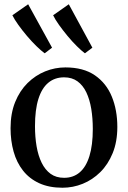

<svg xmlns="http://www.w3.org/2000/svg" viewBox="-20 -869 599 900"><path d="M29.5 -268Q29.5 -337.5 51 -390.5Q72.5 -443.5 109.2 -479.8Q146 -516 191.8 -534.5Q237.5 -553 286.5 -553Q371 -553 424.8 -516Q478.5 -479 504.2 -416Q530 -353 530 -274Q530 -204.5 508.2 -151.2Q486.5 -98 450 -62Q413.5 -26 367.8 -7.5Q322 11 273 11Q210 11 163.8 -10.2Q117.5 -31.5 87.8 -69.5Q58 -107.5 43.8 -158.2Q29.5 -209 29.5 -268ZM280.5 -35.5Q323.5 -35.5 353.5 -61Q383.5 -86.5 399.2 -137.5Q415 -188.5 415 -264.5Q415 -314.5 407.8 -358.5Q400.5 -402.5 384.8 -435.8Q369 -469 343.2 -487.8Q317.5 -506.5 280.5 -506.5Q237 -506.5 206.5 -481.2Q176 -456 160 -405.2Q144 -354.5 144 -277.5Q144 -227 151.5 -183.2Q159 -139.5 175.2 -106.2Q191.5 -73 217.2 -54.2Q243 -35.5 280.5 -35.5ZM189 -619.5Q172.5 -631.5 150.5 -653Q128.5 -674.5 106.2 -700.8Q84 -727 65.8 -752.5Q47.5 -778 38 -797.5L112 -849L224 -645.5L190 -619.5ZM377.5 -619.5Q361.5 -631.5 340 -652.8Q318.5 -674 296.8 -700.2Q275 -726.5 256.8 -752Q238.5 -777.5 229 -797.5L302.5 -849L413 -645.5L378.5 -619.5Z"/></svg>

Font: Merriweather 60pt
Style: Regular
Weight: 400
Version: Version 2.100